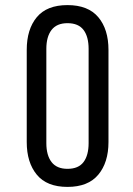

<svg xmlns="http://www.w3.org/2000/svg" viewBox="-20 -727 521 754"><path d="M85 -531Q85 -612 124.5 -659.5Q164 -707 245 -707Q326 -707 366 -659.5Q406 -612 406 -531V-169Q406 -89 366 -41Q326 7 245 7Q164 7 124.5 -41Q85 -89 85 -169ZM162 -165Q162 -117 182.5 -90.5Q203 -64 245 -64Q288 -64 308 -90.5Q328 -117 328 -165V-535Q328 -583 308 -609.5Q288 -636 245 -636Q203 -636 182.5 -609.5Q162 -583 162 -535Z"/></svg>

Font: Bebas Neue Regular
Style: Regular
Weight: 400
Designer: Ryoichi Tsunekawa & LGV (GE)
Foundry: Free Software Foundation, Inc.
Version: Version 1.003 August 13, 2016